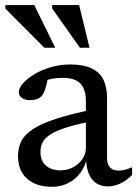

<svg xmlns="http://www.w3.org/2000/svg" viewBox="-22 -710 528 740"><path d="M351 -291 348.5 -245.5Q280.5 -233 238.5 -220Q196.5 -207 173.8 -192.8Q151 -178.5 142.5 -162Q134 -145.5 134 -125Q134 -90 155 -71.8Q176 -53.5 211 -53.5Q238 -53.5 260.2 -65.5Q282.5 -77.5 295.8 -97.2Q309 -117 309 -141V-321Q309 -364 288.8 -387Q268.5 -410 218.5 -410Q198 -410 176.5 -406Q155 -402 135 -394L165 -421.5Q162 -405 158.8 -390.5Q155.5 -376 151.5 -364.5Q147.5 -353 142 -344.5Q133.5 -332.5 121 -328.2Q108.5 -324 94 -324Q73.5 -324 62 -332.8Q50.5 -341.5 50.5 -354Q50.5 -370.5 66.8 -389Q83 -407.5 110.5 -424Q138 -440.5 173.8 -451Q209.5 -461.5 248.5 -461.5Q300 -461.5 331.2 -446.5Q362.5 -431.5 376.5 -402.8Q390.5 -374 390.5 -333.5V-102Q390.5 -85 395.8 -74Q401 -63 411 -57.8Q421 -52.5 436 -52.5Q447.5 -52.5 460.8 -56Q474 -59.5 487 -65.5V-35.5Q465 -13 440.5 -2.2Q416 8.5 394.5 8.5Q368 8.5 349.2 -3.8Q330.5 -16 320.5 -40Q310.5 -64 309.5 -99L313 -102.5Q306.5 -69 287.5 -43.5Q268.5 -18 240.2 -4Q212 10 177.5 10Q118.5 10 83 -20.8Q47.5 -51.5 47.5 -108.5Q47.5 -140 60 -165.5Q72.5 -191 105.2 -212.5Q138 -234 197.5 -253.2Q257 -272.5 351 -291ZM191 -526H149L-1.5 -677V-690.5H110ZM323 -526H286L179 -677.5V-690.5H283Z"/></svg>

Font: Newsreader
Style: Regular
Weight: 400
Designer: Hugues Gentile
Foundry: Production Type
Version: Version 1.003